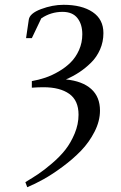

<svg xmlns="http://www.w3.org/2000/svg" viewBox="-20 -472 499 795"><path d="M85 282.2Q114.3 264.6 138.2 248.8Q162.1 232.9 195.3 204.6Q228.5 176.3 250.7 147.9Q272.9 119.6 289.1 81.1Q305.2 42.5 305.2 2.9Q305.2 -56.2 266.6 -83.5Q228 -110.8 160.2 -110.8Q138.2 -110.8 111.8 -108.9V-136.2Q140.1 -141.1 167.7 -150.4Q195.3 -159.7 223.6 -176.3Q252 -192.9 272.9 -213.9Q293.9 -234.9 307.4 -265.1Q320.8 -295.4 320.8 -330.1Q320.8 -371.6 300.5 -397.2Q280.3 -422.9 238.8 -422.9Q190.9 -422.9 150.9 -396L111.8 -314H87.9L99.1 -390.1Q102.5 -416.5 149.9 -434.3Q197.3 -452.1 243.2 -452.1Q318.8 -452.1 363.5 -422.1Q408.2 -392.1 408.2 -335Q408.2 -298.8 394.3 -267.1Q380.4 -235.4 356.7 -212.2Q333 -189 307.6 -172.4Q282.2 -155.8 252.9 -143.1Q321.3 -136.2 357.7 -103.5Q394 -70.8 394 -14.2Q394 29.3 371.6 73.2Q349.1 117.2 315.7 151.9Q282.2 186.5 239.7 218Q197.3 249.5 160.9 269.8Q124.5 290 92.8 303.2Z"/></svg>

Font: Dihjauti S
Style: Bold Italic
Weight: 700
Italic angle: -9°
Designer: T. Christopher White
Version: Version 3.0.0